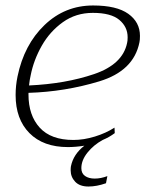

<svg xmlns="http://www.w3.org/2000/svg" viewBox="-20 -527 531 701"><path d="M491 -396Q491 -380 489 -372Q468 -268 342.5 -230Q217 -192 84 -188V-182Q84 -106 125 -61Q166 -16 248 -16Q286 -16 326.5 -28.5Q367 -41 398 -61L399 -41Q379 -26 355 -16Q322 2 299.5 30Q277 58 277 87Q277 106 290.5 115.5Q304 125 326 125Q348 125 372 116L367 142Q333 154 303 154Q271 154 254.5 136.5Q238 119 238 95Q238 85 239 80Q248 36 288 5Q256 10 228 10Q138 10 87.5 -41Q37 -92 37 -180Q37 -214 44 -248Q68 -364 142.5 -435.5Q217 -507 320 -507Q406 -507 448.5 -476.5Q491 -446 491 -396ZM446 -391Q446 -429 415.5 -454.5Q385 -480 319 -480Q257 -480 209.5 -446Q162 -412 132.5 -360Q103 -308 92 -252Q88 -235 86 -215Q219 -221 323.5 -256.5Q428 -292 444 -370Q446 -377 446 -391Z"/></svg>

Font: Trirong ExtraLight
Style: Italic
Weight: 275
Italic angle: -12°
Designer: Katatrad Team
Foundry: CadsonDemak
Version: Version 1.003